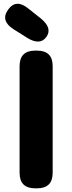

<svg xmlns="http://www.w3.org/2000/svg" viewBox="-20 -1019 390 1039"><path d="M170 0Q86 0 86 -84V-661Q86 -745 170 -745H181Q265 -745 265 -661V-84Q265 0 181 0ZM231 -819Q196 -771 126 -815L53 -861Q-19 -907 24 -967Q67 -1027 133 -973L201 -919Q265 -867 231 -819Z"/></svg>

Font: Resource Han Rounded KR Heavy
Style: Regular
Weight: 900
Designer: Cyano Hao (round all glyphs); Ryoko NISHIZUKA 西塚涼子 (kana, bopomofo & ideographs); Paul D. Hunt (Latin, Greek & Cyrillic)
Foundry: Cyano Hao
Version: 0.990